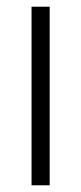

<svg xmlns="http://www.w3.org/2000/svg" viewBox="-20 -552 242 572"><path d="M128 0H74V-532H128Z"/></svg>

Font: Noto Sans Condensed Light
Style: Regular
Weight: 300
Width: 3
Designer: Monotype Design Team
Foundry: Monotype Imaging Inc.
Version: Version 2.013; ttfautohint (v1.8.4.7-5d5b)